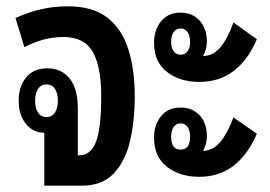

<svg xmlns="http://www.w3.org/2000/svg" viewBox="-20 -587 854 607"><path d="M120 0V-167Q83 -168 61 -196.5Q39 -225 39 -268Q39 -313 62.5 -342Q86 -371 130 -371Q174 -371 200 -339Q226 -307 226 -244V-96H230Q268 -96 284 -140Q300 -184 300 -282Q300 -377 273 -423.5Q246 -470 181 -470Q146 -470 116 -461.5Q86 -453 57 -438L29 -530Q66 -547 106.5 -557Q147 -567 196 -567Q273 -567 319 -531.5Q365 -496 385.5 -432Q406 -368 406 -282Q406 -205 391 -141Q376 -77 339.5 -38.5Q303 0 239 0ZM127 -217Q145 -217 154 -231.5Q163 -246 163 -269Q163 -291 154 -305.5Q145 -320 127 -320Q109 -320 100 -305.5Q91 -291 91 -269Q91 -246 100 -231.5Q109 -217 127 -217Z M610 -328Q549 -328 508 -359.5Q467 -391 467 -452Q467 -492 489 -519.5Q511 -547 551 -547Q588 -547 611 -522Q634 -497 634 -456Q634 -432 622 -410Q654 -410 677.5 -438.5Q701 -467 718 -516L792 -463Q764 -397 718.5 -362.5Q673 -328 610 -328ZM551 -414Q565 -414 573 -425Q581 -436 581 -454Q581 -474 573 -485.5Q565 -497 551 -497Q537 -497 529 -485.5Q521 -474 521 -454Q521 -436 529 -425Q537 -414 551 -414ZM610 -28Q549 -28 508 -59.5Q467 -91 467 -152Q467 -192 489 -219.5Q511 -247 551 -247Q588 -247 611 -222.5Q634 -198 634 -156Q634 -133 622 -110Q654 -111 677 -139Q700 -167 718 -216L792 -164Q733 -28 610 -28ZM551 -114Q581 -114 581 -155Q581 -174 573 -185.5Q565 -197 551 -197Q537 -197 529 -185.5Q521 -174 521 -155Q521 -114 551 -114Z"/></svg>

Font: Noto Sans Thai Looped ExtraCondensed SemiBold
Style: Regular
Weight: 600
Width: 2
Designer: Sasikarn Vongin, Ben Mitchell
Foundry: The Fontpad Ltd
Version: Version 1.001; ttfautohint (v1.8.4.7-5d5b)